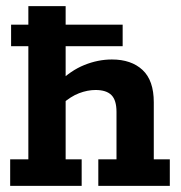

<svg xmlns="http://www.w3.org/2000/svg" viewBox="-20 -603 587 623"><path d="M13 0V-86H72V-453H16V-523H72V-583H193V-523H378V-453H193V-337L170 -335Q209 -374 253.5 -392Q298 -410 343 -410Q406 -410 442.5 -376Q479 -342 479 -271V-86H531V0H299V-86H358V-240Q358 -278 341.5 -294.5Q325 -311 290 -311Q264 -311 236.5 -300.5Q209 -290 181 -265L193 -298V-86H245V0Z"/></svg>

Font: Rokkitt SemiBold
Style: Bold
Weight: 700
Version: Version 3.103